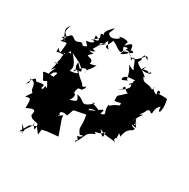

<svg xmlns="http://www.w3.org/2000/svg" viewBox="-289 -949 1393 1412"><g transform="rotate(30 407.5 -243.0)"><path d="M55 260 98 185 150 162 188 211 193 167 231 158 326 149 281 22 276 -11C278 13 203 27 268 2C240 20 229 -39 302 -17C340 -95 287 -63 422 -94C446 15 410 2 455 60C505 38 467 76 441 76C483 117 441 92 450 124C509 33 471 32 555 -4C510 -28 593 -2 613 -63C601 -49 635 38 564 -58C619 -18 681 -40 714 -17C682 -37 688 -49 702 -54C700 -106 698 -102 719 -77C737 -178 782 -146 783 -182C735 -188 759 -214 728 -187C768 -196 791 -258 767 -205C724 -225 711 -200 789 -192C733 -256 775 -278 736 -221C786 -320 806 -308 758 -289C808 -344 774 -336 809 -353C863 -317 811 -367 866 -418C870 -343 902 -387 881 -484C888 -502 759 -484 811 -495C826 -506 773 -537 797 -477C719 -504 776 -549 749 -494C687 -532 671 -487 640 -559C616 -528 666 -558 665 -537C633 -581 579 -578 634 -618C586 -557 660 -626 669 -579C702 -618 683 -587 674 -603C681 -580 616 -559 558 -618C594 -673 545 -643 576 -680C563 -698 598 -672 613 -664C587 -718 595 -667 521 -620C496 -640 512 -598 469 -645C526 -662 456 -689 471 -644C466 -734 452 -717 401 -662C462 -673 446 -686 415 -605C478 -632 488 -676 393 -611C454 -643 389 -631 420 -706C402 -729 309 -708 361 -707C315 -662 262 -667 264 -725C216 -632 274 -669 196 -602C183 -668 199 -605 290 -609C225 -660 281 -705 286 -749C252 -714 217 -677 247 -660C203 -683 223 -629 219 -662C245 -573 208 -624 177 -586C207 -607 229 -571 149 -563C183 -523 199 -497 249 -530C164 -550 185 -525 146 -519C114 -565 106 -494 55 -540C26 -557 35 -527 -21 -498C66 -476 12 -508 11 -483C-39 -567 -26 -571 -1 -604C-51 -491 49 -561 -13 -469C50 -481 37 -495 29 -395C-4 -402 2 -447 0 -385C66 -403 99 -373 44 -408C83 -384 84 -473 101 -425C77 -433 42 -405 54 -313C17 -299 11 -312 89 -324C20 -356 67 -350 30 -249C93 -323 20 -234 30 -185C68 -267 65 -235 39 -235C50 -226 108 -291 74 -216C108 -208 14 -224 -11 -207C26 -161 7 -135 49 -164C72 -128 84 -101 60 -126C38 -95 71 -48 78 -70C116 -98 90 -92 37 -97C53 -136 42 -131 -20 -120C-33 -170 -79 -78 -72 -63C-68 -96 -48 -68 -65 -117C1 -115 -34 -50 -1 -36C-20 6 17 -64 -34 17C16 1 10 10 11 88C42 73 96 43 74 110C108 166 165 105 147 193C99 131 141 211 120 139C131 192 103 179 74 254C117 300 13 160 64 215L88 240ZM227 -364C248 -322 175 -372 181 -319C220 -391 280 -407 257 -346C267 -411 263 -361 308 -444C286 -431 241 -431 257 -426C268 -478 235 -461 213 -477C269 -534 236 -496 208 -513C258 -596 263 -607 231 -594C295 -617 314 -636 239 -573C329 -665 259 -663 325 -589C271 -594 308 -613 323 -663C365 -649 392 -610 417 -621C433 -662 462 -672 508 -603C510 -633 519 -660 551 -567C550 -564 587 -527 510 -570C571 -488 526 -444 588 -471C528 -454 516 -432 516 -460C540 -505 613 -479 612 -498C570 -440 652 -462 662 -477C572 -478 573 -417 596 -452C618 -427 581 -399 527 -364C602 -423 530 -370 567 -415C572 -414 606 -349 631 -406C546 -309 547 -352 551 -285C599 -288 608 -308 600 -273C545 -256 539 -224 528 -239C517 -169 568 -166 506 -149C547 -237 460 -141 436 -134C511 -114 526 -109 505 -175C474 -139 470 -157 418 -130C424 -158 434 -137 488 -165C417 -200 395 -185 440 -200C343 -109 364 -183 291 -189C321 -147 321 -142 255 -126C281 -135 298 -218 234 -173C297 -209 246 -165 273 -230C318 -246 282 -211 321 -261C308 -288 322 -252 288 -262C292 -283 214 -312 207 -363C232 -334 167 -323 179 -397C239 -332 199 -378 208 -329C228 -341 228 -315 156 -312C167 -345 174 -360 109 -436L187 -398Z"/></g></svg>

Font: Hussar Lance
Style: Regular
Weight: 700
Foundry: Cannot Into Space Fonts, PlusOne Fonts
Version: Version 2.27